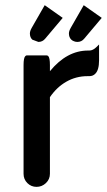

<svg xmlns="http://www.w3.org/2000/svg" viewBox="-20 -709 414 740"><path d="M172.4 -434.6Q237.8 -514.2 319.3 -514.2H324.2Q338.4 -514.2 352.5 -528.3L361.8 -537.6V-476.6Q361.8 -439 347.2 -424.8Q338.4 -415.5 324.2 -415.5H317.4Q272.9 -415.5 235.4 -394Q198.7 -373 172.4 -334.5V-39.1Q172.4 -18.1 157 -3.4Q141.6 11.2 120.8 11.2Q100.1 11.2 85.4 -3.4Q70.8 -18.1 70.8 -39.1V-458Q70.8 -486.3 77.6 -492.7Q80.1 -495.6 84 -495.6H159.2Q163.1 -495.6 166 -492.7Q172.4 -486.3 172.4 -458ZM372.1 -640.1 304.7 -560.1Q294.4 -547.4 278.3 -547.4Q271.5 -547.4 265.6 -549.8Q259.3 -551.8 254.4 -556.6Q245.6 -565.4 245.6 -580.1Q245.6 -589.4 252.9 -602.1L302.7 -689ZM221.7 -640.1 154.3 -560.1Q144 -547.4 127.9 -547.4L104.5 -556.2Q95.2 -564.9 95.2 -580.1Q95.2 -589.4 102.5 -602.1L152.3 -689Z"/></svg>

Font: YuPearl-Medium
Style: Medium
Weight: 500
Designer: Max Yao
Foundry: Max-Everyday
Version: Version 1.011; ttfautohint (v1.8.3)